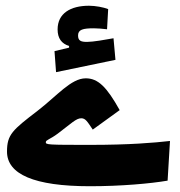

<svg xmlns="http://www.w3.org/2000/svg" viewBox="-20 -644 626 669"><path d="M293.5 4.9C401.4 4.9 504.9 -4.4 564 -14.6L572.3 -152.8C517.1 -146.5 429.7 -139.2 295.4 -139.2C145 -139.2 139.2 -139.6 139.6 -148.9C140.1 -156.7 154.3 -158.2 181.6 -178.7C228.5 -213.9 245.1 -231.9 263.2 -231.9C278.3 -231.9 284.7 -219.7 303.2 -192.4L397 -260.3C351.6 -341.8 321.3 -371.1 278.8 -371.1C227.5 -371.1 178.7 -310.1 111.3 -258.3C23.4 -190.9 4.4 -175.3 4.4 -115.7C4.4 -37.1 98.6 4.9 293.5 4.9ZM175.3 -392.6 382.3 -435.5 375.5 -510.7C346.2 -505.4 304.2 -498 283.2 -498C261.7 -498 252 -502 252 -520.5C252 -541 269 -545.4 307.1 -545.4C318.4 -545.4 337.9 -543.9 353 -542L356.9 -612.3C340.8 -618.7 312.5 -624 290 -624C226.1 -624 180.7 -597.7 180.7 -541.5C180.7 -510.3 194.8 -491.7 220.7 -483.9V-478L169.9 -465.8Z"/></svg>

Font: Cascadia Code
Style: Bold
Weight: 700
Monospace: yes
Designer: Aaron Bell
Foundry: Saja Typeworks
Version: Version 2404.023